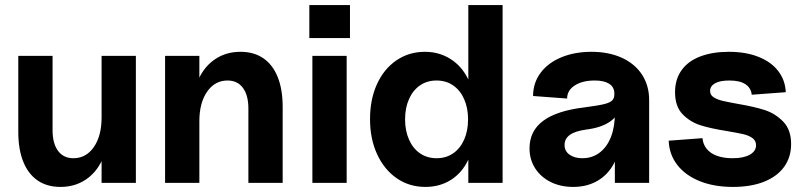

<svg xmlns="http://www.w3.org/2000/svg" viewBox="-20 -720 3171 756"><path d="M52 -201V-500H187V-207Q187 -155 208.5 -126Q230 -97 269 -97Q319 -97 349.5 -141Q380 -185 380 -257L406 -207Q406 -141 382.5 -90.5Q359 -40 316.5 -12Q274 16 218 16Q165 16 128 -9.5Q91 -35 71.5 -83.5Q52 -132 52 -201ZM380 -500H515V0H380Z M876 -403Q826 -403 795.5 -359Q765 -315 765 -243L739 -293Q739 -359 762.5 -409.5Q786 -460 828.5 -488Q871 -516 927 -516Q980 -516 1017 -490.5Q1054 -465 1073.5 -416.5Q1093 -368 1093 -299V0H958V-293Q958 -345 936.5 -374Q915 -403 876 -403ZM630 -500H765V0H630Z M1210 -500H1345V0H1210ZM1198 -700H1358V-570H1198Z M1437 -251Q1437 -329 1464.4 -388.9Q1491.7 -448.7 1541 -482.4Q1590.3 -516 1653 -516Q1709.6 -516 1754.3 -487.4Q1799 -458.9 1823.5 -407.9Q1848 -356.8 1848 -290V-210Q1848 -143 1824 -91.5Q1800 -40 1756 -12Q1712 16 1655 16Q1591.6 16 1542.3 -18Q1493 -52 1465 -112.5Q1437 -173 1437 -251ZM1823 -249.9Q1823 -295 1807.4 -329.9Q1791.9 -364.9 1763.9 -383.9Q1736 -403 1699 -403Q1662 -403 1634.1 -384Q1606.1 -365 1590.6 -330.1Q1575 -295.3 1575 -250.1Q1575 -205 1590.6 -170.1Q1606.1 -135.1 1634.1 -116.1Q1662 -97 1699 -97Q1736 -97 1763.9 -116Q1791.9 -135 1807.4 -169.9Q1823 -204.7 1823 -249.9ZM1824 -700H1959V0H1824Z M2065 -136Q2065 -204 2118.5 -244Q2172 -284 2280 -297Q2334 -304 2358.5 -310Q2383 -316 2391.5 -325.5Q2400 -335 2399 -354Q2398 -378 2378 -390.5Q2358 -403 2322 -403Q2273 -403 2243 -383.5Q2213 -364 2213 -332L2079 -342Q2079 -393 2108 -432.5Q2137 -472 2189.5 -494Q2242 -516 2309 -516Q2377 -516 2428.5 -492.5Q2480 -469 2508 -426Q2536 -383 2536 -326V0H2401V-141L2421 -180Q2421 -122 2398 -77.5Q2375 -33 2333.5 -8.5Q2292 16 2237 16Q2187 16 2148 -3.5Q2109 -23 2087 -57.5Q2065 -92 2065 -136ZM2401 -273V-318L2416 -298Q2416 -264 2381 -240.5Q2346 -217 2289 -210Q2245 -204 2224 -189Q2203 -174 2203 -149Q2203 -125 2222.5 -111Q2242 -97 2273 -97Q2312 -97 2341 -119Q2370 -141 2385.5 -180.5Q2401 -220 2401 -273Z M2613 -166 2746 -176Q2748 -152 2762.5 -134Q2777 -116 2803 -106.5Q2829 -97 2865 -97Q2908 -97 2932.5 -111Q2957 -125 2957 -148Q2957 -166 2942.5 -176.5Q2928 -187 2905.5 -192Q2883 -197 2842 -204Q2778 -214 2737.5 -227Q2697 -240 2667.5 -270.5Q2638 -301 2638 -357Q2638 -408 2664 -444Q2690 -480 2738 -498Q2786 -516 2850 -516Q2917 -516 2967 -496Q3017 -476 3044.5 -440Q3072 -404 3074 -357L2940 -347Q2937 -374 2915 -388.5Q2893 -403 2852 -403Q2815 -403 2795.5 -392Q2776 -381 2776 -362Q2776 -346 2790 -337Q2804 -328 2825 -323Q2846 -318 2885 -311Q2950 -300 2991.5 -286.5Q3033 -273 3064 -241Q3095 -209 3095 -153Q3095 -101 3067.5 -63Q3040 -25 2988.5 -4.5Q2937 16 2866 16Q2791 16 2734.5 -7Q2678 -30 2646.5 -71Q2615 -112 2613 -166Z"/></svg>

Font: Uncut Sans Variable
Style: Regular
Weight: 400
Designer: Kasper Nordkvist
Foundry: UNCUT.wtf
Version: Version 1.303;Glyphs 3.1.2 (3151)